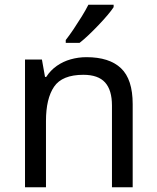

<svg xmlns="http://www.w3.org/2000/svg" viewBox="-20 -786 658 806"><path d="M343 -546Q439 -546 488 -499.5Q537 -453 537 -349V0H450V-343Q450 -408 421 -440Q392 -472 330 -472Q241 -472 207 -422Q173 -372 173 -278V0H85V-536H156L169 -463H174Q192 -491 218.5 -509.5Q245 -528 277 -537Q309 -546 343 -546ZM457 -756Q448 -742 431 -722Q414 -702 393.5 -680.5Q373 -659 352.5 -639.5Q332 -620 314 -606H256V-618Q271 -637 288.5 -663Q306 -689 323 -716.5Q340 -744 351 -766H457Z"/></svg>

Font: Noto Sans Gujarati
Style: Regular
Weight: 400
Designer: Jelle Bosma - Monotype Design Team, Universal Thirst
Foundry: Monotype Imaging Inc.
Version: Version 2.102